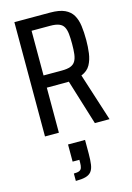

<svg xmlns="http://www.w3.org/2000/svg" viewBox="-177 -922 982 1428"><g transform="rotate(-15 314.5 -208.5)"><path d="M85 42V-838H360Q431 -838 472 -819Q513 -800 533.5 -765Q554 -730 560.5 -681Q567 -632 567 -572Q567 -520 560.5 -471Q554 -422 533 -383.5Q512 -345 464 -326L582 42H469L357 -321L398 -309Q390 -308 375.5 -306.5Q361 -305 350 -305H192V42ZM192 -399H333Q375 -399 400 -408.5Q425 -418 437.5 -439Q450 -460 454 -493Q458 -526 458 -572Q458 -617 454.5 -649Q451 -681 439.5 -702Q428 -723 403 -733Q378 -743 335 -743H192ZM221 421V364Q248 364 262.5 358Q277 352 282 337Q287 322 287 297V276H235V144H366V247Q366 300 361 333.5Q356 367 341 386Q326 405 297.5 413Q269 421 221 421Z"/></g></svg>

Font: Farlight84_Sys_V01
Style: Regular
Weight: 400
Designer: Ryoko NISHIZUKA  (kana, bopomofo & ideographs); Paul D. Hunt (Latin, Greek & Cyrillic); Sandoll Communications , Soo-you
Foundry: Adobe
Version: Version 2.004;October 29, 2024;FontCreator 14.0.0.2814 64-bi